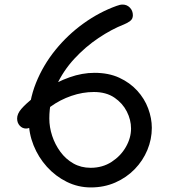

<svg xmlns="http://www.w3.org/2000/svg" viewBox="-20 -811 741 841"><path d="M490 -785Q498 -788 504.5 -789.5Q511 -791 517 -791Q536 -791 549 -777.5Q562 -764 562 -744Q562 -728 550 -719Q538 -710 523 -704Q469 -683 411.5 -644.5Q354 -606 305.5 -553.5Q257 -501 226.5 -435Q196 -369 196 -292Q196 -254 208.5 -216Q221 -178 244.5 -146Q268 -114 301.5 -95Q335 -76 377 -76Q429 -76 469 -102Q509 -128 531.5 -167.5Q554 -207 554 -248Q554 -286 535.5 -322.5Q517 -359 481 -383.5Q445 -408 391 -408Q342 -408 292.5 -391Q243 -374 201 -343.5Q159 -313 131 -271Q126 -264 120 -258.5Q114 -253 107.5 -250.5Q101 -248 94 -248Q78 -248 66.5 -260.5Q55 -273 55 -292Q55 -302 59.5 -312.5Q64 -323 73.5 -334Q83 -345 96 -357Q133 -391 181.5 -422Q230 -453 285 -472.5Q340 -492 394 -492Q456 -492 502.5 -470.5Q549 -449 581 -414Q613 -379 629 -336Q645 -293 645 -251Q645 -201 625.5 -154Q606 -107 570 -70Q534 -33 485 -11.5Q436 10 378 10Q322 10 272.5 -14.5Q223 -39 185.5 -80.5Q148 -122 127 -174.5Q106 -227 106 -283Q106 -369 137.5 -447.5Q169 -526 223 -592.5Q277 -659 346 -708.5Q415 -758 490 -785Z"/></svg>

Font: Playpen Sans Arabic
Style: Regular
Weight: 400
Designer: Azza Alameddine, Laura Meseguer, Veronika Burian, José Scaglione
Foundry: TypeTogether
Version: Version 2.000